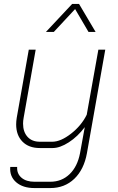

<svg xmlns="http://www.w3.org/2000/svg" viewBox="-20 -751 598 974"><path d="M32 96H67Q65 130 89 150.5Q113 171 155 171H235Q293 171 333 132.5Q373 94 386 26L410 -106Q374 -58 329 -29Q284 0 247 0H182Q126 0 94 -32.5Q62 -65 62 -120Q62 -136 65 -154L126 -499H161L100 -154Q97 -138 97 -124Q97 -82 119.5 -57Q142 -32 182 -32H245Q288 -32 340.5 -73Q393 -114 420 -169L479 -499H514L421 26Q406 109 357 156Q308 203 235 203H155Q96 203 62 173.5Q28 144 32 96ZM346 -731H381L465 -589H429L361 -705L253 -589H213Z"/></svg>

Font: Bai Jamjuree ExtraLight
Style: Italic
Weight: 275
Italic angle: -10°
Version: Version 1.000; ttfautohint (v1.6)